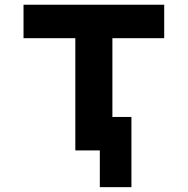

<svg xmlns="http://www.w3.org/2000/svg" viewBox="-20 -633 790 808"><path d="M297 -472.3H79V-613.1H671V-472.3H453V0H297ZM400.1 0H403.3V-140.8H533.1V154.6H400.1Z"/></svg>

Font: Martian Mono VF sWd Rg
Style: Regular
Weight: 400
Width: 6
Monospace: yes
Designer: Roman Shamin
Foundry: Evil Martians
Version: Version 1.100